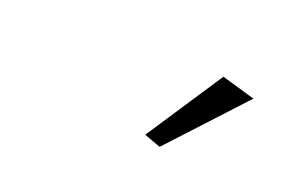

<svg xmlns="http://www.w3.org/2000/svg" viewBox="-44 -932 773 501"><g transform="rotate(20 342.5 -681.5)"><path d="M416 -567 603 -769 510 -796 370 -584Z"/></g></svg>

Font: TPK Tissa Web Medium
Style: Italic
Weight: 500
Italic angle: -7°
Designer: Jacques Le Bailly, Suppakit Chalermlarp | Katatrad Co.,Ltd.
Foundry: Jacques Le Bailly, Cadson Demak Co.,Ltd.
Version: Version 5.000;Glyphs 3.1.2 (3151)